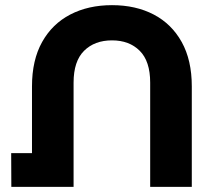

<svg xmlns="http://www.w3.org/2000/svg" viewBox="-20 -732 841 752"><path d="M105.3 0V-393.8Q105.3 -496.4 144.9 -567.4Q184.6 -638.4 255.2 -675.1Q325.8 -711.8 418.7 -711.8Q511.7 -711.8 582 -675.1Q652.2 -638.4 691.7 -567.4Q731.2 -496.4 731.2 -393.8V0H568.2V-408.4Q568.2 -492.3 527.2 -533.1Q486.3 -573.9 418.7 -573.9Q350.6 -573.9 309.4 -533.1Q268.2 -492.3 268.2 -408.4V0ZM24.4 0 23.8 -132.3H182.5V0Z"/></svg>

Font: Montserrat Alternates Thin
Style: Regular
Weight: 100
Designer: Julieta Ulanovsky
Foundry: Julieta Ulanovsky
Version: Version 9.000